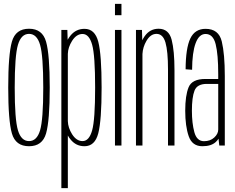

<svg xmlns="http://www.w3.org/2000/svg" viewBox="-20 -752 1216 992"><path d="M130 3.5Q60.5 3.5 41.5 -62.5Q22.5 -128.5 22.5 -299.5Q22.5 -470 41.5 -536.8Q60.5 -603.5 130 -603.5Q199 -603.5 218 -536.8Q237 -470 237 -299.5Q237 -128.5 218 -62.5Q199 3.5 130 3.5ZM130 -23Q170.5 -23 187 -78.5Q203.5 -134 203.5 -299Q203.5 -464.5 187 -520.8Q170.5 -577 130 -577Q89.5 -577 72.8 -520.8Q56 -464.5 56 -299Q56 -134 72.8 -78.5Q89.5 -23 130 -23Z M297 220V-597.5H328L329.5 -546.5Q335.5 -557.5 344.5 -568.5Q372.5 -603 416.5 -603Q470.5 -603 487.8 -536.2Q505 -469.5 505 -299.5Q505 -130.5 487.8 -63.5Q470.5 3.5 416.5 3.5Q372.5 3.5 344.5 -31.5Q336 -41.5 330.5 -52V220ZM330.5 -126Q331.5 -92 352.5 -58.5Q375 -23 406.5 -23Q440.5 -23 456 -78.2Q471.5 -133.5 471.5 -299.5Q471.5 -466 456 -521.2Q440.5 -576.5 406.5 -576.5Q375 -576.5 352.5 -541Q331.5 -507.5 330.5 -474Z M574 0V-597.5H607.5V0ZM574 -732H607.5V-673.5H574Z M682.5 0V-597.5H713.5L715 -544Q720.5 -555 727.5 -565Q754.5 -603.5 799.5 -603.5Q852 -603.5 866.8 -546.8Q881.5 -490 881.5 -389.5V0H848V-392.5Q848 -487 835 -532Q822 -577 788.5 -577Q757.5 -577 736.5 -540.5Q718 -509 716 -473V0Z M1113 0 1109 -35.5Q1103.5 -26.5 1095 -18.5Q1071.5 3.5 1025.5 3.5Q973 3.5 955 -48.2Q937 -100 937 -180Q937 -258.5 954.5 -301.2Q972 -344 1041 -344H1107.5V-368.5Q1107.5 -471 1094.2 -523.8Q1081 -576.5 1042 -576.5Q1008.5 -576.5 990.8 -529Q973 -481.5 972.5 -391.5L939 -394Q939.5 -503 963.2 -553Q987 -603 1042 -603Q1110 -603 1125.8 -538Q1141.5 -473 1141.5 -359.5V0ZM1107.5 -82.5V-318.5H1048.5Q998.5 -318.5 985 -283.8Q971.5 -249 971.5 -180Q971.5 -115.5 984.2 -69Q997 -22.5 1034 -22.5Q1066.5 -22.5 1087 -41.5Q1107.5 -60.5 1107.5 -82.5Z"/></svg>

Font: Anybody Condensed ExtraLight
Style: Regular
Weight: 200
Width: 3
Designer: Tyler Finck
Foundry: Etcetera Type Company
Version: Version 1.010; ttfautohint (v1.8.3) -l 8 -r 50 -G 200 -x 14 